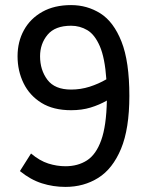

<svg xmlns="http://www.w3.org/2000/svg" viewBox="-20 -732 580 758"><path d="M238.3 5.9Q189.9 5.9 145.3 -8.3Q100.6 -22.5 58.6 -56.6L102.5 -126Q136.7 -97.2 170.7 -86.4Q204.6 -75.7 238.3 -75.7Q287.6 -75.7 323.5 -98.9Q359.4 -122.1 379.6 -178.5Q399.9 -234.9 401.9 -335Q372.1 -317.9 337.6 -307.4Q303.2 -296.9 260.7 -296.9Q190.4 -296.9 143.6 -325.9Q96.7 -355 73 -403.6Q49.3 -452.1 49.3 -509.8Q49.3 -567.4 74.5 -613Q99.6 -658.7 147 -685.3Q194.3 -711.9 260.7 -711.9Q324.2 -711.9 376.5 -679Q428.7 -646 459.7 -567.6Q490.7 -489.3 490.7 -353.5Q490.7 -223.6 457.8 -144.5Q424.8 -65.4 367.9 -29.8Q311 5.9 238.3 5.9ZM138.2 -509.8Q138.2 -455.6 167.2 -417Q196.3 -378.4 260.7 -378.4Q298.3 -378.4 333.7 -389.6Q369.1 -400.9 399.9 -418.9Q394 -503.9 374 -549.8Q354 -595.7 324.7 -613Q295.4 -630.4 260.7 -630.4Q197.3 -630.4 167.7 -594.7Q138.2 -559.1 138.2 -509.8Z"/></svg>

Font: Kay Pho Du SemiBold
Style: Regular
Weight: 600
Designer: Victor Gaultney, Khu Oo Reh
Foundry: SIL International
Version: Version 3.000